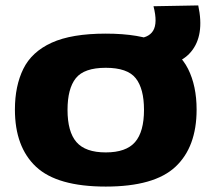

<svg xmlns="http://www.w3.org/2000/svg" viewBox="-20 -678 779 708"><path d="M35 -274Q35 -361 66 -424Q97 -487 170.5 -520.5Q244 -554 370 -554Q496 -554 569 -520.5Q642 -487 673.5 -424Q705 -361 705 -274Q705 -136 627 -63Q549 10 370 10Q191 10 113 -63Q35 -136 35 -274ZM229 -273Q229 -192 262 -154Q295 -116 370 -116Q445 -116 478 -154Q511 -192 511 -273Q511 -351 480.5 -389.5Q450 -428 370 -428Q290 -428 259.5 -389.5Q229 -351 229 -273ZM468 -426V-536H477Q527 -536 544.5 -564.5Q562 -593 546 -655L711 -658Q735 -547 684 -486.5Q633 -426 502 -426Z"/></svg>

Font: Georama Extended
Style: Bold
Weight: 700
Width: 7
Designer: Jean-Baptiste Levee
Foundry: Production Type
Version: Version 1.000